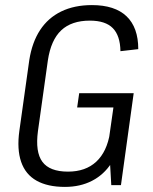

<svg xmlns="http://www.w3.org/2000/svg" viewBox="-20 -727 601 754"><path d="M235 7Q167 7 123.5 -17.5Q80 -42 63 -91.5Q46 -141 56 -213L95 -491Q106 -561 137.5 -609Q169 -657 220.5 -682Q272 -707 341 -707Q431 -707 477 -663Q523 -619 523 -534L453 -526Q452 -587 423 -616.5Q394 -646 333 -646Q261 -646 220.5 -608Q180 -570 168 -490L129 -212Q118 -130 146.5 -91.5Q175 -53 247 -53Q316 -53 358 -92Q400 -131 412 -206L456 -196Q447 -132 417.5 -86.5Q388 -41 341.5 -17Q295 7 235 7ZM407 -176 431 -344 449 -305H283L291 -361H505L455 0H417Z"/></svg>

Font: Pathway Extreme SemiCondensed Light
Style: Italic
Weight: 300
Width: 4
Italic angle: -8°
Version: Version 1.001;gftools[0.9.26]